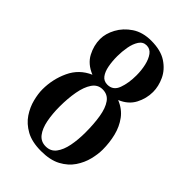

<svg xmlns="http://www.w3.org/2000/svg" viewBox="-222 -816 910 910"><g transform="rotate(45 233.5 -361.0)"><path d="M233.4 8.3Q172.4 8.3 133.1 -13.4Q93.8 -35.2 71.5 -68.6Q49.3 -102.1 40.3 -138.2Q31.2 -174.3 31.2 -203.1Q31.2 -271.5 59.6 -332.3Q87.9 -393.1 149.9 -419.9Q98.6 -440.9 77.1 -481.7Q55.7 -522.5 55.7 -565.4Q55.7 -601.6 76.4 -640.1Q97.2 -678.7 136.7 -705.1Q176.3 -731.4 233.4 -731.4Q297.4 -731.4 336.4 -705.6Q375.5 -679.7 393.3 -641.4Q411.1 -603 411.1 -565.4Q411.1 -521.5 390.1 -481.4Q369.1 -441.4 320.8 -421.4Q364.3 -403.8 389.2 -370.1Q414.1 -336.4 424.8 -293.2Q435.5 -250 435.5 -203.1Q435.5 -172.9 426.5 -136.5Q417.5 -100.1 395.3 -67.1Q373 -34.2 333.7 -12.9Q294.4 8.3 233.4 8.3ZM233.4 -22.9Q266.6 -22.9 285.4 -47.9Q304.2 -72.8 312.3 -113.8Q320.3 -154.8 320.3 -203.1Q320.3 -260.7 312.7 -306.4Q305.2 -352.1 286.4 -378.7Q267.6 -405.3 233.4 -405.3Q201.2 -405.3 182.1 -377.4Q163.1 -349.6 154.8 -303.7Q146.5 -257.8 146.5 -203.1Q146.5 -154.3 154.5 -113.3Q162.6 -72.3 181.6 -47.6Q200.7 -22.9 233.4 -22.9ZM233.4 -436.5Q271.5 -436.5 285.6 -475.1Q299.8 -513.7 299.8 -565.4Q299.8 -599.6 292.7 -630.4Q285.6 -661.1 271.2 -680.7Q256.8 -700.2 233.4 -700.2Q209.5 -700.2 195.8 -679.2Q182.1 -658.2 176.5 -627.2Q170.9 -596.2 170.9 -565.4Q170.9 -530.8 176.5 -501.5Q182.1 -472.2 195.6 -454.3Q209 -436.5 233.4 -436.5Z"/></g></svg>

Font: Dai Banna SIL SemiBold
Style: Regular
Weight: 600
Designer: Victor Gaultney
Foundry: SIL International
Version: Version 4.000